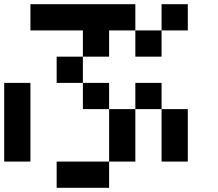

<svg xmlns="http://www.w3.org/2000/svg" viewBox="-20 -895 1040 915"><path d="M0 -125V-500H125V-125ZM250 0V-125H500V0ZM250 -500V-625H375V-500ZM500 -125V-375H625V-125ZM500 -625H375V-750H125V-875H625V-750H500ZM500 -500V-375H375V-500ZM750 -125V-375H875V-125ZM750 -625H625V-750H750ZM750 -500V-375H625V-500ZM750 -750V-875H875V-750Z"/></svg>

Font: Galmuri7 Regular
Style: Regular
Weight: 400
Designer: Lee Minseo (quiple)
Version: Version 2.399;hotconv 1.1.1;makeotfexe 2.6.0 DEVELOPMENT